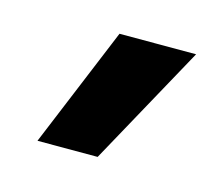

<svg xmlns="http://www.w3.org/2000/svg" viewBox="-48 -850 396 339"><g transform="rotate(15 150.0 -680.0)"><path d="M153 -570H43L134 -790H274Z"/></g></svg>

Font: M PLUS 1 Medium
Style: Regular
Weight: 500
Designer: Coji Morishita
Foundry: UNDERFOREST DESIGN
Version: Version 1.001